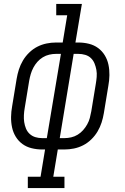

<svg xmlns="http://www.w3.org/2000/svg" viewBox="-20 -755 640 980"><path d="M122 205V147H187L210 8H195Q168 8 141.5 1.5Q115 -5 94.5 -20Q74 -35 60.5 -57Q47 -79 41.5 -105Q36 -131 36.5 -158.5Q37 -186 42 -213L65 -353Q69 -377 76.5 -400.5Q84 -424 97 -446Q110 -468 129 -486.5Q148 -505 170.5 -516.5Q193 -528 217.5 -533Q242 -538 266 -538H300L323 -677H267V-735H398L365 -538H380Q408 -538 434 -531.5Q460 -525 480.5 -510Q501 -495 514.5 -473Q528 -451 533.5 -425Q539 -399 538.5 -371.5Q538 -344 533 -317L510 -177Q506 -153 498.5 -129.5Q491 -106 478 -84Q465 -62 446 -43.5Q427 -25 404.5 -13.5Q382 -2 357.5 3Q333 8 309 8H275L252 147H309V205ZM195 -50H219L291 -480H266Q249 -480 231.5 -476Q214 -472 198.5 -462.5Q183 -453 171 -439.5Q159 -426 150.5 -410Q142 -394 137 -377Q132 -360 129 -343L106 -203Q103 -186 102 -167.5Q101 -149 103.5 -132Q106 -115 112.5 -99Q119 -83 131.5 -71.5Q144 -60 160.5 -55Q177 -50 195 -50ZM309 -50Q326 -50 343.5 -54Q361 -58 376.5 -67.5Q392 -77 404 -90.5Q416 -104 425 -120Q434 -136 438.5 -153Q443 -170 446 -187L469 -327Q472 -344 473.5 -362.5Q475 -381 472 -398Q469 -415 462.5 -431Q456 -447 444 -458.5Q432 -470 415 -475Q398 -480 380 -480H356L285 -50Z"/></svg>

Font: Iosevka Curly Slab LtExObl
Style: Regular
Weight: 300
Width: 7
Italic angle: -9°
Monospace: yes
Designer: Belleve Invis
Foundry: Belleve Invis
Version: Version 11.1.0; ttfautohint (v1.8.3)